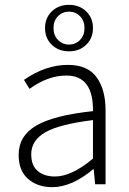

<svg xmlns="http://www.w3.org/2000/svg" viewBox="-20 -761 534 793"><path d="M336 -576Q308 -549 265 -549Q222 -549 194 -576Q166 -603 166 -645Q166 -687 194 -714Q222 -741 265 -741Q308 -741 336 -714Q364 -687 364 -645Q364 -603 336 -576ZM219.5 -596Q238 -577 265 -577Q292 -577 310.5 -596Q329 -615 329 -645Q329 -675 310.5 -694Q292 -713 265 -713Q238 -713 219.5 -694Q201 -675 201 -645Q201 -615 219.5 -596ZM196 12Q135 12 96 -22Q57 -56 57 -121Q57 -200 130 -242.5Q203 -285 364 -302Q366 -449 254 -449Q178 -449 102 -394L79 -431Q168 -493 260 -493Q342 -493 379 -442Q416 -391 416 -305V0H373L367 -62H365Q276 12 196 12ZM207 -32Q276 -32 364 -106V-265Q225 -248 167 -214.5Q109 -181 109 -124Q109 -77 136 -54.5Q163 -32 207 -32Z"/></svg>

Font: Assistant Light
Style: Regular
Weight: 300
Designer: Hebrew By Ben Nathan, Latin by Paul Hunt
Version: Version 2.001;PS 002.001;hotconv 1.0.88;makeotf.lib2.5.64775